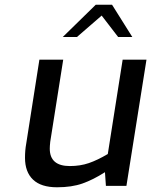

<svg xmlns="http://www.w3.org/2000/svg" viewBox="-20 -788 641 814"><path d="M86 -119Q86 -151 91 -178L147 -535H248L193 -187Q191 -169 191 -158Q191 -84 276 -84Q320 -84 356.5 -96.5Q393 -109 437 -135L500 -535H601L516 0H429L425 -58Q375 -26 329.5 -10Q284 6 222 6Q154 6 120 -26.5Q86 -59 86 -119ZM386 -768H455L541 -631H481L411 -722L306 -631H246Z"/></svg>

Font: Exo Medium
Style: Italic
Weight: 500
Italic angle: -9°
Designer: Natanael Gama
Foundry: Natanael Gama
Version: Version 1.500; ttfautohint (v1.6)